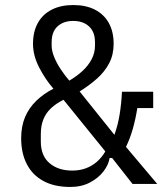

<svg xmlns="http://www.w3.org/2000/svg" viewBox="-20 -730 666 762"><path d="M506 0 425 -103H415Q411 -76 390.5 -49.5Q370 -23 336.5 -5.5Q303 12 259 12Q196 12 152.5 -11.5Q109 -35 86.5 -78.5Q64 -122 64 -181Q64 -229 79.5 -265.5Q95 -302 124 -330Q153 -358 192 -378Q159 -416 135 -463Q111 -510 111 -556Q111 -604 130 -638.5Q149 -673 185 -691.5Q221 -710 271 -710Q321 -710 357 -691.5Q393 -673 412 -638.5Q431 -604 431 -556Q431 -513 413.5 -479.5Q396 -446 366 -419Q336 -392 296 -367L434 -195Q448 -233 455 -277Q462 -321 464 -366H588V-301H525Q518 -257 507 -218.5Q496 -180 480 -147L604 0ZM271 -647Q232 -647 208.5 -625.5Q185 -604 185 -563V-549Q185 -529 194.5 -505Q204 -481 220 -456.5Q236 -432 255 -410Q284 -427 307 -448Q330 -469 343.5 -494.5Q357 -520 357 -549V-563Q357 -590 346.5 -608.5Q336 -627 316.5 -637Q297 -647 271 -647ZM267 -53Q296 -53 320.5 -62Q345 -71 364.5 -88Q384 -105 398 -129L232 -334Q202 -319 182 -300Q162 -281 152 -256Q142 -231 142 -197V-168Q142 -112 176.5 -82.5Q211 -53 267 -53Z"/></svg>

Font: IBM Plex Sans Condensed
Style: Regular
Weight: 400
Width: 3
Designer: Mike Abbink, Paul van der Laan, Pieter van Rosmalen
Foundry: Bold Monday
Version: Version 3.201